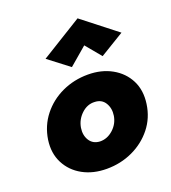

<svg xmlns="http://www.w3.org/2000/svg" viewBox="-139 -859 863 971"><g transform="rotate(-20 292.5 -373.0)"><path d="M375 -616 444 -533 574 -612 390 -756 168 -619 279 -534ZM217 -230Q224 -272 255.5 -301.5Q287 -331 326 -329Q364 -328 382 -298.5Q400 -269 394 -230Q387 -188 355 -159.5Q323 -131 284 -132Q247 -134 229 -162.5Q211 -191 217 -230ZM40 -230Q30 -160 58 -105.5Q86 -51 141.5 -20.5Q197 10 270 10Q345 10 409.5 -20Q474 -50 517 -104Q560 -158 570 -230Q580 -301 552.5 -355Q525 -409 469.5 -440Q414 -471 341 -471Q266 -471 201.5 -441Q137 -411 94 -356.5Q51 -302 40 -230Z"/></g></svg>

Font: Jost* 800 Heavy Italic
Style: Italic
Weight: 800
Italic angle: -10°
Version: Version 3.200; ttfautohint (v0.97) -l 8 -r 50 -G 200 -x 14 -